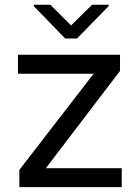

<svg xmlns="http://www.w3.org/2000/svg" viewBox="-20 -771 574 791"><path d="M481.5 -78.1V0H59.7V-71L365.8 -467.3H54V-545.5H474.4V-478.7L169 -78.1ZM187.5 -751.4 272.7 -666.2 359.4 -751.4H427.6V-745.7L296.9 -612.2H248.6L119.3 -745.7V-751.4Z"/></svg>

Font: Interface
Style: Regular
Weight: 400
Designer: Rasmus Andersson
Foundry: rsms
Version: Version 1.8